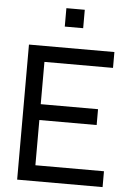

<svg xmlns="http://www.w3.org/2000/svg" viewBox="-61 -975 697 1020"><g transform="rotate(5 287.5 -465.0)"><path d="M349.1 -832H251V-930.2H349.1ZM525.4 0H69.8V-720.2H525.4V-635.7H159.7V-410.2H465.3V-325.7H159.7V-84.5H525.4Z"/></g></svg>

Font: Vela Sans Med
Style: Regular
Weight: 500
Designer: Principal design: Mikhail Sharanda - project Manrope.
Design modification: Ravid Balaliev
Foundry: Mikhail Sharanda
Version: Version 1.001